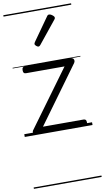

<svg xmlns="http://www.w3.org/2000/svg" viewBox="-130 -946 754 1381"><g transform="rotate(-10 247.5 -255.0)"><path d="M86 0Q68 0 64.5 -13.5Q61 -27 67 -36L370 -450H88Q78 -450 73 -455.5Q68 -461 68 -475Q68 -488 73 -494Q78 -500 88 -500H427Q436 -500 441.5 -494Q447 -488 447.5 -479.5Q448 -471 442 -462L142 -50H439Q449 -50 454 -44Q459 -38 459 -23Q459 -11 454 -5.5Q449 0 439 0ZM211 -623Q204 -623 194.5 -631Q185 -639 185 -647Q185 -649 186.5 -651.5Q188 -654 190 -659L309 -827Q312 -832 316 -834.5Q320 -837 325 -837Q332 -837 340.5 -832Q349 -827 355.5 -820.5Q362 -814 362 -808Q362 -803 360.5 -800.5Q359 -798 355 -793L225 -632Q218 -623 211 -623ZM0 369H495V379H0ZM0 -20H495V0H0ZM0 -505H495V-500H0ZM0 -889H495V-879H0Z"/></g></svg>

Font: Playwrite HR Lijeva Guides
Style: Regular
Weight: 400
Designer: Veronika Burian, José Scaglione
Foundry: TypeTogether
Version: Version 1.003